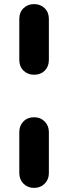

<svg xmlns="http://www.w3.org/2000/svg" viewBox="-20 -730 332 935"><path d="M146 -366Q115 -366 94.5 -386Q74 -406 74 -438V-638Q74 -670 94.5 -690Q115 -710 146 -710Q177 -710 197.5 -690Q218 -670 218 -638V-438Q218 -406 198 -386Q178 -366 146 -366ZM146 185Q115 185 94.5 164.5Q74 144 74 113V-87Q74 -118 94 -138.5Q114 -159 146 -159Q177 -159 197.5 -138.5Q218 -118 218 -87V113Q218 144 197.5 164.5Q177 185 146 185Z"/></svg>

Font: Nunito VF Beta Light
Style: Regular
Weight: 300
Designer: Vernon Adams
Foundry: newtypography
Version: Version 3.001